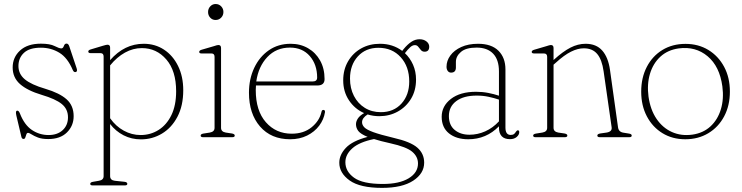

<svg xmlns="http://www.w3.org/2000/svg" viewBox="-20 -666 3604 932"><path d="M216 -10.5Q258.5 -10.5 284.2 -34.2Q310 -58 310 -96.5Q310 -136.5 280 -161Q250 -185.5 182.5 -205.5Q112.5 -226.5 77 -258Q41.5 -289.5 41.5 -338.5Q41.5 -388 77.5 -421Q113.5 -454 178.5 -454Q222.5 -454 245 -442.5Q267.5 -431 277.5 -431Q286 -431 290 -442.8Q294 -454.5 303 -454.5Q311.5 -454.5 316 -442L352 -334.5Q357 -319.5 348.5 -316.5Q339 -313.5 333.5 -325.5Q308 -386 267.8 -410.2Q227.5 -434.5 178.5 -434.5Q123 -434.5 96.2 -409.5Q69.5 -384.5 69.5 -345.5Q69.5 -307 100.5 -281Q131.5 -255 200 -235Q269 -214.5 303.2 -184Q337.5 -153.5 337.5 -102Q337.5 -55.5 305 -23.2Q272.5 9 214 9Q183.5 9 164.2 1.5Q145 -6 133.5 -13.5Q122 -21 116 -21Q110.5 -21 108 -13.8Q105.5 -6.5 103 1Q100.5 8.5 94.5 8.5Q86.5 8.5 84 -1L59.5 -104.5Q54.5 -126 61.5 -128.5Q70.5 -131.5 77 -114.5Q98.5 -59.5 135 -35Q171.5 -10.5 216 -10.5Z M514.5 -435V-374Q584 -453.5 677.5 -453.5Q733 -453.5 776.2 -425Q819.5 -396.5 844.5 -345.5Q869.5 -294.5 869.5 -228Q869.5 -152.5 841.2 -99Q813 -45.5 766.2 -17.5Q719.5 10.5 664 10.5Q618.5 10.5 580 -9.2Q541.5 -29 514.5 -64V188.5Q514.5 209 537.5 211.5L584.5 216.5Q598 218 598 226.5Q598 234 586 234H429.5Q418 234 418 226.5Q418 218.5 431.5 216.5L460 211.5Q483 208 483 189V-391.5Q483 -408 468 -408H420.5Q408.5 -408 408.5 -416Q408.5 -422.5 420 -426L480 -444Q487.5 -446 492.8 -447.5Q498 -449 501.5 -449Q514.5 -449 514.5 -435ZM668.5 -432.5Q626 -432.5 586.8 -410.8Q547.5 -389 514.5 -348.5V-92Q542 -53 580.8 -31.8Q619.5 -10.5 662.5 -10.5Q710.5 -10.5 749.8 -35.2Q789 -60 812 -107.2Q835 -154.5 835 -223Q835 -322 787.5 -377.2Q740 -432.5 668.5 -432.5Z M1026.5 -569Q1011 -569 1000.5 -580.2Q990 -591.5 990 -607.5Q990 -624 1000.8 -635.2Q1011.5 -646.5 1026.5 -646.5Q1043 -646.5 1053.8 -635Q1064.5 -623.5 1064.5 -608Q1064.5 -591.5 1053.5 -580.2Q1042.5 -569 1026.5 -569ZM1053 -433V-45.5Q1053 -26.5 1076 -22.5L1106 -18Q1119.5 -15.5 1119.5 -8Q1119.5 0 1107.5 0H965.5Q954 0 954 -8Q954 -15 966.5 -17.5L998.5 -22.5Q1021.5 -26.5 1021.5 -45.5V-390Q1021.5 -406.5 1006.5 -406.5H958.5Q947 -406.5 947 -414Q947 -421 958.5 -424.5L1018.5 -442Q1026 -444.5 1031.2 -446Q1036.5 -447.5 1040 -447.5Q1053 -447.5 1053 -433Z M1555.5 -282Q1555.5 -251 1520 -251H1222.5Q1221.5 -240.5 1221.5 -229Q1221.5 -128.5 1270.5 -72.8Q1319.5 -17 1396 -17Q1454 -17 1492.5 -48.2Q1531 -79.5 1540.5 -123Q1542.5 -132.5 1549.5 -132.5Q1558.5 -132.5 1557.5 -121.5Q1552 -86 1529.5 -56Q1507 -26 1470.8 -8Q1434.5 10 1388.5 10Q1296 10 1242.2 -52Q1188.5 -114 1188.5 -216Q1188.5 -282.5 1214 -336.5Q1239.5 -390.5 1285 -422Q1330.5 -453.5 1391 -453.5Q1438 -453.5 1475.2 -432Q1512.5 -410.5 1534 -372Q1555.5 -333.5 1555.5 -282ZM1387.5 -435Q1321 -435 1277.8 -389.2Q1234.5 -343.5 1224 -270.5H1497.5Q1519.5 -270.5 1519.5 -289.5Q1519.5 -352.5 1483.8 -393.8Q1448 -435 1387.5 -435Z M1890 3Q1973.5 22 2006.2 51Q2039 80 2039 123.5Q2039 176 1985.8 211Q1932.5 246 1834.5 246Q1727.5 246 1677.2 210Q1627 174 1627 124Q1627 85.5 1658.8 51.8Q1690.5 18 1764.5 -1.5Q1730.5 -15.5 1719.2 -30.2Q1708 -45 1708 -63Q1708 -76.5 1717 -90.5Q1726 -104.5 1747.5 -117Q1702 -137 1674 -179Q1646 -221 1646 -276Q1646 -328 1669.5 -368.2Q1693 -408.5 1733.2 -431Q1773.5 -453.5 1824.5 -453.5Q1886 -453.5 1932.5 -419L1939.5 -428Q1958 -450.5 1976.8 -463Q1995.5 -475.5 2016.5 -475.5Q2036.5 -475.5 2050 -465Q2063.5 -454.5 2063.5 -439.5Q2063.5 -415 2041 -415Q2030 -415 2023.2 -423Q2016.5 -431 2010.2 -439Q2004 -447 1994 -447Q1983 -447 1972 -437.5Q1961 -428 1945.5 -408Q1970.5 -384.5 1985 -351.8Q1999.5 -319 1999.5 -279.5Q1999.5 -227 1975.5 -187Q1951.5 -147 1911 -124.5Q1870.5 -102 1821 -102Q1791.5 -102 1764.5 -110.5Q1737.5 -93.5 1737.5 -72.5Q1737.5 -59.5 1748.5 -48Q1759.5 -36.5 1792.2 -24.5Q1825 -12.5 1890 3ZM1817 -434Q1755 -434 1717 -392.2Q1679 -350.5 1679 -284.5Q1679 -237.5 1698 -200.5Q1717 -163.5 1750.8 -142.5Q1784.5 -121.5 1828.5 -121.5Q1891 -121.5 1928.8 -163.2Q1966.5 -205 1966.5 -270.5Q1966.5 -342.5 1925.2 -388.2Q1884 -434 1817 -434ZM1656.5 121.5Q1656.5 166 1698.5 196.5Q1740.5 227 1838 227Q1918.5 227 1963.8 199.5Q2009 172 2009 127.5Q2009 94.5 1981.2 70.8Q1953.5 47 1874.5 29.5Q1827 19 1795.5 9Q1724.5 23.5 1690.5 53.8Q1656.5 84 1656.5 121.5Z M2124 -99Q2124 -151 2168.8 -185.8Q2213.5 -220.5 2291 -220.5Q2321.5 -220.5 2349.8 -215Q2378 -209.5 2402 -201.5V-319Q2402 -376 2373.8 -405.5Q2345.5 -435 2293.5 -435Q2242 -435 2217.5 -414Q2193 -393 2193 -365.5V-338.5Q2193 -313.5 2169.5 -313.5Q2159.5 -313.5 2153.5 -321.5Q2147.5 -329.5 2147.5 -342Q2147.5 -371 2166 -396.5Q2184.5 -422 2219 -437.8Q2253.5 -453.5 2300.5 -453.5Q2365.5 -453.5 2399.5 -419.8Q2433.5 -386 2433.5 -329V-46.5Q2433.5 -11 2459 -11Q2469.5 -11 2475.2 -15.5Q2481 -20 2484 -26Q2489.5 -33.5 2493.5 -33.5Q2500.5 -33.5 2500.5 -24.5Q2500.5 -12 2488.2 -1.2Q2476 9.5 2455.5 9.5Q2402 9.5 2402 -47.5V-53Q2340.5 10 2253 10Q2195 10 2159.5 -18.5Q2124 -47 2124 -99ZM2159 -102.5Q2159 -58.5 2187.2 -35.2Q2215.5 -12 2259 -12Q2298.5 -12 2335.5 -28.5Q2372.5 -45 2402 -77V-182.5Q2378 -190.5 2351.2 -196.2Q2324.5 -202 2294 -202Q2230.5 -202 2194.8 -175.2Q2159 -148.5 2159 -102.5Z M2667 -433V-374.5L2668.5 -376Q2712.5 -416 2749 -434.8Q2785.5 -453.5 2822.5 -453.5Q2874.5 -453.5 2903.5 -420.5Q2932.5 -387.5 2941 -326.5L2980 -48Q2983 -25.5 3006 -22L3033.5 -17.5Q3046.5 -15.5 3046.5 -8Q3046.5 0 3034.5 0H2892Q2879.5 0 2879.5 -8Q2879.5 -15.5 2893 -18L2924.5 -22.5Q2952 -27 2949 -48L2910 -320Q2902 -376.5 2879 -404Q2856 -431.5 2814 -431.5Q2784.5 -431.5 2751.8 -415.2Q2719 -399 2678.5 -362L2667 -352V-45.5Q2667 -26.5 2690 -22.5L2720.5 -18Q2734 -15.5 2734 -8Q2734 0 2721.5 0H2579.5Q2568 0 2568 -8Q2568 -15 2581 -17.5L2612.5 -22.5Q2636 -26.5 2636 -45.5V-390Q2636 -406.5 2620.5 -406.5H2573Q2561 -406.5 2561 -414Q2561 -421 2573 -424.5L2632.5 -442Q2640 -444.5 2645.5 -446Q2651 -447.5 2654 -447.5Q2667 -447.5 2667 -433Z M3307.5 -453Q3370 -453 3418.5 -423.5Q3467 -394 3495 -341.8Q3523 -289.5 3523 -221.5Q3523 -153.5 3495.2 -101.2Q3467.5 -49 3418.5 -19.5Q3369.5 10 3306.5 10Q3244 10 3195.8 -19.5Q3147.5 -49 3120 -101.2Q3092.5 -153.5 3092.5 -221Q3092.5 -289 3119.8 -341.5Q3147 -394 3195.5 -423.5Q3244 -453 3307.5 -453ZM3341 -12.5Q3393.5 -20 3428.8 -52.5Q3464 -85 3479.2 -135.5Q3494.5 -186 3486.5 -246.5Q3473.5 -343.5 3415 -392.8Q3356.5 -442 3274.5 -431Q3221 -423.5 3185.5 -390.8Q3150 -358 3135 -307.5Q3120 -257 3128 -197Q3137 -133 3167 -89Q3197 -45 3242 -25Q3287 -5 3341 -12.5Z"/></svg>

Font: Fraunces 72pt Soft Thin
Style: Regular
Weight: 100
Version: Version 1.000;[b76b70a41]